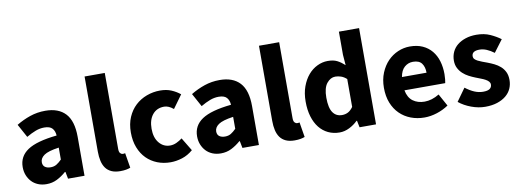

<svg xmlns="http://www.w3.org/2000/svg" viewBox="-58 -1033 3732 1377"><g transform="rotate(-10 1808.5 -344.5)"><path d="M190 12Q156 12 128.5 0.5Q101 -11 82 -31.5Q63 -52 52.5 -79Q42 -106 42 -138Q42 -216 108 -260Q174 -304 321 -319Q319 -352 301.5 -371.5Q284 -391 243 -391Q211 -391 179.5 -379Q148 -367 112 -346L59 -443Q107 -472 159.5 -490Q212 -508 271 -508Q367 -508 417.5 -453.5Q468 -399 468 -284V0H348L338 -51H334Q302 -23 267 -5.5Q232 12 190 12ZM240 -102Q265 -102 283 -113Q301 -124 321 -144V-231Q243 -220 213 -199Q183 -178 183 -149Q183 -125 198.5 -113.5Q214 -102 240 -102Z M727 12Q689 12 663 0Q637 -12 621.5 -33.5Q606 -55 599 -85.5Q592 -116 592 -154V-701H739V-148Q739 -125 747.5 -116Q756 -107 765 -107Q770 -107 773.5 -107Q777 -107 783 -109L801 0Q789 5 770.5 8.5Q752 12 727 12Z M1094 12Q1042 12 997.5 -5.5Q953 -23 920 -56Q887 -89 868 -137.5Q849 -186 849 -248Q849 -310 870 -358.5Q891 -407 926.5 -440Q962 -473 1009 -490.5Q1056 -508 1107 -508Q1153 -508 1188.5 -493Q1224 -478 1252 -455L1183 -360Q1148 -389 1116 -389Q1062 -389 1031 -351Q1000 -313 1000 -248Q1000 -183 1031.5 -145Q1063 -107 1111 -107Q1135 -107 1157.5 -117.5Q1180 -128 1200 -143L1258 -47Q1221 -15 1178 -1.5Q1135 12 1094 12Z M1460 12Q1426 12 1398.5 0.5Q1371 -11 1352 -31.5Q1333 -52 1322.5 -79Q1312 -106 1312 -138Q1312 -216 1378 -260Q1444 -304 1591 -319Q1589 -352 1571.5 -371.5Q1554 -391 1513 -391Q1481 -391 1449.5 -379Q1418 -367 1382 -346L1329 -443Q1377 -472 1429.5 -490Q1482 -508 1541 -508Q1637 -508 1687.5 -453.5Q1738 -399 1738 -284V0H1618L1608 -51H1604Q1572 -23 1537 -5.5Q1502 12 1460 12ZM1510 -102Q1535 -102 1553 -113Q1571 -124 1591 -144V-231Q1513 -220 1483 -199Q1453 -178 1453 -149Q1453 -125 1468.5 -113.5Q1484 -102 1510 -102Z M1997 12Q1959 12 1933 0Q1907 -12 1891.5 -33.5Q1876 -55 1869 -85.5Q1862 -116 1862 -154V-701H2009V-148Q2009 -125 2017.5 -116Q2026 -107 2035 -107Q2040 -107 2043.5 -107Q2047 -107 2053 -109L2071 0Q2059 5 2040.5 8.5Q2022 12 1997 12Z M2325 12Q2279 12 2241.5 -6Q2204 -24 2177.5 -57.5Q2151 -91 2136.5 -139Q2122 -187 2122 -248Q2122 -309 2139.5 -357Q2157 -405 2185.5 -438.5Q2214 -472 2251.5 -490Q2289 -508 2328 -508Q2370 -508 2397 -494Q2424 -480 2450 -456L2444 -532V-701H2591V0H2471L2461 -49H2457Q2431 -23 2396 -5.5Q2361 12 2325 12ZM2363 -108Q2387 -108 2406.5 -118Q2426 -128 2444 -153V-356Q2424 -374 2403 -381Q2382 -388 2362 -388Q2327 -388 2300 -354.5Q2273 -321 2273 -250Q2273 -176 2296.5 -142Q2320 -108 2363 -108Z M2943 12Q2890 12 2844 -5.5Q2798 -23 2764 -56.5Q2730 -90 2711 -138Q2692 -186 2692 -248Q2692 -308 2712 -356.5Q2732 -405 2764.5 -438.5Q2797 -472 2839 -490Q2881 -508 2926 -508Q2979 -508 3018.5 -490Q3058 -472 3084.5 -440Q3111 -408 3124 -364.5Q3137 -321 3137 -270Q3137 -250 3135 -232Q3133 -214 3131 -205H2834Q2844 -151 2878.5 -125.5Q2913 -100 2963 -100Q3016 -100 3070 -133L3119 -44Q3081 -18 3034.5 -3Q2988 12 2943 12ZM2833 -302H3012Q3012 -344 2993 -370Q2974 -396 2929 -396Q2894 -396 2867.5 -373Q2841 -350 2833 -302Z M3385 12Q3336 12 3284.5 -7Q3233 -26 3195 -57L3261 -149Q3295 -123 3326 -110Q3357 -97 3389 -97Q3422 -97 3437 -108Q3452 -119 3452 -139Q3452 -151 3443.5 -160.5Q3435 -170 3420.5 -178Q3406 -186 3388 -192.5Q3370 -199 3351 -207Q3328 -216 3305 -228Q3282 -240 3263 -257.5Q3244 -275 3232 -298.5Q3220 -322 3220 -353Q3220 -387 3233.5 -416Q3247 -445 3272 -465Q3297 -485 3332 -496.5Q3367 -508 3410 -508Q3467 -508 3510 -488.5Q3553 -469 3585 -445L3519 -357Q3492 -377 3466 -388Q3440 -399 3414 -399Q3358 -399 3358 -360Q3358 -348 3366 -339.5Q3374 -331 3387.5 -324Q3401 -317 3418.5 -310.5Q3436 -304 3455 -297Q3479 -288 3502.5 -276.5Q3526 -265 3545.5 -248Q3565 -231 3577 -206.5Q3589 -182 3589 -148Q3589 -114 3576 -85Q3563 -56 3537 -34.5Q3511 -13 3473 -0.5Q3435 12 3385 12Z"/></g></svg>

Font: hySource Sans Pro
Style: Bold
Weight: 700
Designer: Paul D. Hunt
Foundry: Adobe Systems Incorporated
Version: Version 2.021;PS 2.000;hotconv 1.0.86;makeotf.lib2.5.63406